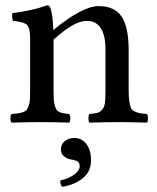

<svg xmlns="http://www.w3.org/2000/svg" viewBox="-20 -463 594 728"><path d="M467.8 -272.9V-122.1Q467.8 -96.7 470 -81.3Q472.2 -65.9 475.6 -55.9Q479 -45.9 488.5 -41.3Q498 -36.6 507.6 -34.4Q517.1 -32.2 537.1 -30.8Q541 -26.4 541 -14.4Q541 -2.4 537.1 2Q472.7 0 423.8 0Q383.3 0 318.8 2Q315.4 -2.4 315.4 -14.4Q315.4 -26.4 318.8 -30.8Q340.3 -32.7 349.9 -35.4Q359.4 -38.1 367.7 -47.6Q376 -57.1 377.9 -73.7Q379.9 -90.3 379.9 -122.1V-276.9Q379.9 -328.6 362.1 -356.2Q344.2 -383.8 309.1 -383.8Q284.2 -383.8 254.6 -366.9Q225.1 -350.1 183.1 -313V-122.1Q183.1 -101.1 183.8 -87.2Q184.6 -73.2 187.7 -63Q190.9 -52.7 194.1 -47.4Q197.3 -42 205.3 -38.3Q213.4 -34.7 220.7 -33.4Q228 -32.2 242.2 -30.8Q246.6 -26.4 246.6 -14.4Q246.6 -2.4 242.2 2Q177.7 0 139.2 0Q88.4 0 23.9 2Q19.5 -2.4 19.5 -14.4Q19.5 -26.4 23.9 -30.8Q41 -32.2 50 -33.4Q59.1 -34.7 68.6 -38.3Q78.1 -42 81.8 -47.4Q85.4 -52.7 89.1 -63.2Q92.8 -73.7 93.5 -87.2Q94.2 -100.6 94.2 -122.1V-315.9Q94.2 -355.5 83 -367.9Q71.8 -380.4 28.8 -383.8Q24.4 -399.9 26.9 -413.1Q105 -422.9 158.2 -442.9Q167.5 -442.9 170.9 -433.1Q180.2 -407.7 182.1 -349.1Q292.5 -439.9 354 -439.9Q414.1 -439.9 440.9 -400.4Q467.8 -360.8 467.8 -272.9ZM261.2 60.1Q289.6 60.1 307.4 82.8Q325.2 105.5 325.2 145Q325.2 187 294.4 212.4Q263.7 237.8 215.8 245.1Q207 236.3 209 221.2Q242.7 213.4 262.5 198Q282.2 182.6 282.2 168Q282.2 154.3 274.2 149.2Q266.1 144 251 142.1Q234.9 139.2 222.9 129.9Q210.9 120.6 210.9 103Q210.9 84.5 225.6 72.3Q240.2 60.1 261.2 60.1Z"/></svg>

Font: Common Serif News
Style: Regular
Weight: 450
Designer: Philipp H. Poll, Khaled Hosny
Foundry: Stefan Peev, Context Ltd.
Version: Version 1.026